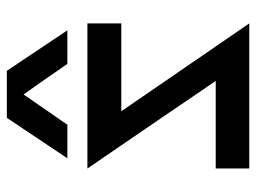

<svg xmlns="http://www.w3.org/2000/svg" viewBox="-115 -645 760 570"><g transform="rotate(-90 265.0 -360.0)"><path d="M480.5 -480.5Q480.5 -446.3 480.5 -379.9Q393.6 -379.9 219.7 -379.9Q306.6 -252.9 480.5 0Q336.9 0 49.8 0Q49.8 -33.2 49.8 -99.6Q136.7 -99.6 309.6 -99.6Q223.6 -226.6 49.8 -480.5Q193.4 -480.5 480.5 -480.5ZM80.1 -540Q105.5 -540 179.7 -540Q202.1 -572.3 269.5 -669.9Q293 -637.7 360.4 -540Q384.8 -540 460 -540Q429.7 -585 339.8 -719.7Q304.7 -719.7 200.2 -719.7Q169.9 -674.8 80.1 -540Z"/></g></svg>

Font: Alibu-Mazigh Belkasim 1
Style: Bold
Weight: 400
Designer: Mazigh Moubarik Belkasim
Version: Version 1.0